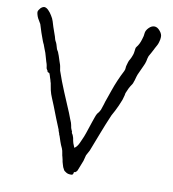

<svg xmlns="http://www.w3.org/2000/svg" viewBox="-81 -780 783 869"><g transform="rotate(10 310.0 -346.0)"><path d="M316 3Q314 3 314 5V8Q314 8 313 10Q312 18 301 17Q289 17 281 12Q270 6 268 0Q262 -9 259 -22Q255 -34 254 -43Q253 -50 251 -55.5Q249 -61 248 -69Q246 -84 242 -93Q235 -107 230 -122Q221 -151 219 -152Q219 -154 219 -154V-155Q219 -156 218 -157L214 -168Q213 -170 213 -171Q213 -172 213 -173Q211 -178 193 -222Q174 -271 172 -276L158 -310Q151 -326 147 -343Q145 -354 143 -364Q141 -378 139 -381Q138 -383 137 -389Q135 -395 133 -401Q132 -405 131 -408L128 -416Q127 -418 127 -418Q125 -420 124 -420H122L121 -421Q120 -422 119 -422Q117 -422 118 -424Q118 -427 114 -432Q110 -437 110 -445Q109 -453 107 -459Q105 -465 104 -468Q100 -480 98 -489Q96 -497 93 -506Q89 -515 86 -524Q80 -541 79 -543Q76 -546 60 -592Q49 -625 48 -630Q42 -640 34 -654Q30 -662 28 -670Q26 -677 26 -682Q27 -690 36 -700Q45 -709 54 -709Q63 -708 72 -699Q82 -689 89 -677Q97 -665 101 -652Q105 -636 123 -586Q127 -570 129 -567Q134 -559 136 -552Q138 -545 142 -532Q144 -527 147 -523Q150 -518 151 -514Q153 -511 163 -479Q170 -460 170 -456Q171 -446 173 -438Q189 -391 208 -346Q244 -260 246 -256Q249 -248 256 -230Q264 -212 265 -204Q267 -189 271 -182Q275 -174 274 -174Q273 -170 277 -165Q279 -163 281 -157Q284 -150 284 -148Q286 -135 289 -125Q293 -114 297 -105Q310 -113 319 -134Q335 -169 338 -180Q347 -209 356 -234Q360 -245 364 -257Q368 -269 372 -275Q383 -288 386 -296Q394 -320 395 -323Q395 -326 408 -362L417 -388Q435 -440 459 -486Q463 -494 463 -501Q463 -504 463.5 -508Q464 -512 465 -514L469 -528Q470 -534 478 -547Q481 -552 486 -566Q487 -571 488 -573Q489 -575 489 -579Q489 -583 490 -586Q490 -589 491 -594Q491 -599 495 -604Q507 -618 514 -642Q520 -660 520 -670Q521 -684 534 -697Q546 -709 559 -709Q573 -709 585 -694Q597 -680 596 -666Q596 -656 592 -643Q589 -631 578 -613Q576 -609 573 -603L565 -588Q556 -572 556 -572Q552 -561 550 -548Q547 -536 541 -524Q536 -512 530 -500Q519 -477 518 -471Q516 -463 513 -453Q511 -449 510 -445Q509 -440 506 -435Q497 -422 492 -412Q482 -390 482 -389Q482 -383 474 -357Q470 -346 462 -328Q456 -314 450 -303Q444 -292 437 -279Q418 -235 402 -193L368 -105Q355 -82 355 -81Q350 -62 348 -54Q347 -53 344 -44Q341 -35 337 -26Q330 -7 329 -6Q327 -4 325 -1Q321 2 321 2L320 3Z"/></g></svg>

Font: ToneOZ-Tsuipita-TC
Style: Tsuipita-TC
Weight: 400
Designer: :Jeffrey Xuan (Chih-Lin Hsuan)  :
Foundry: jeffreyx@gmail.com, cjkFonts.io
Version: Version 0.24071